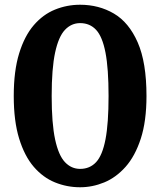

<svg xmlns="http://www.w3.org/2000/svg" viewBox="-20 -780 676 810"><path d="M38 -375Q38 -481 60.8 -554.8Q83.5 -628.5 122.5 -673.8Q161.5 -719 212 -739.5Q262.5 -760 318 -760Q397 -760 460.5 -722.8Q524 -685.5 561 -601Q598 -516.5 598 -375Q598 -269 574 -195.2Q550 -121.5 509.8 -76.2Q469.5 -31 419.8 -10.5Q370 10 318 10Q262.5 10 212 -10.5Q161.5 -31 122.5 -76.2Q83.5 -121.5 60.8 -195.2Q38 -269 38 -375ZM198 -375Q198 -259 212.5 -191.8Q227 -124.5 254 -96Q281 -67.5 318 -67.5Q359 -67.5 385.5 -96Q412 -124.5 425 -191.8Q438 -259 438 -375Q438 -491 425 -558.2Q412 -625.5 385.5 -654Q359 -682.5 318 -682.5Q281 -682.5 254 -654Q227 -625.5 212.5 -558.2Q198 -491 198 -375Z"/></svg>

Font: Besley*
Style: Bold
Weight: 700
Designer: Owen Earl
Foundry: indestructible type*
Version: Version 2.000; ttfautohint (v1.8.3)